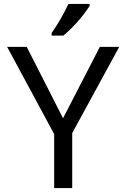

<svg xmlns="http://www.w3.org/2000/svg" viewBox="-20 -951 640 971"><path d="M298.8 -353 484.9 -713.9H583L345.2 -277.8V0H253.9V-272.9L16.1 -713.9H115.2ZM241.2 -784.2Q287.1 -849.1 326.2 -931.2H433.1V-920.9Q378.4 -836.4 300.3 -771H241.2Z"/></svg>

Font: Droid Sans Mono
Style: Regular
Weight: 400
Monospace: yes
Foundry: Ascender Corporation
Version: Version 1.00 build 112